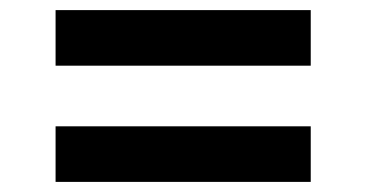

<svg xmlns="http://www.w3.org/2000/svg" viewBox="-20 -595 725 380"><path d="M595 -465H90V-575H595ZM595 -235H90V-345H595Z"/></svg>

Font: TypoPRO Sinkin Sans
Style: 500 Medium
Weight: 500
Designer: Keith Bates
Foundry: K-Type
Version: Sinkin Sans (version 1.0)  by Keith Bates   •   © 2014   www